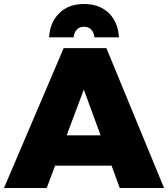

<svg xmlns="http://www.w3.org/2000/svg" viewBox="-47 -942 842 962"><path d="M553 0H775L486 -701H272L-27 0H187L229 -112H512ZM287 -264 373 -493 457 -264ZM199 -755H322C323 -771 329 -784 338 -794C347 -803 359 -808 374 -808C389 -808 401 -803 410 -794C419 -784 425 -771 426 -755H549C546 -806 529 -846 498 -877C466 -907 425 -922 374 -922C323 -922 282 -907 251 -877C219 -846 202 -806 199 -755Z"/></svg>

Font: Argentum Sans ExtraBold
Style: Regular
Weight: 800
Designer: Julieta Ulanovsky
Foundry: Julieta Ulanovsky
Version: Version 5.001;February 15, 2019;FontCreator 11.5.0.2425 64-b